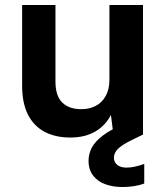

<svg xmlns="http://www.w3.org/2000/svg" viewBox="-20 -541 663 772"><path d="M263 12Q202 12 158.5 -11.5Q115 -35 92 -81Q69 -127 69 -196V-521H203V-213Q203 -156 230 -129Q257 -102 307 -102Q339 -102 364.5 -115Q390 -128 405 -155Q420 -182 420 -221V-521H555V0H436L426 -79Q405 -37 363.5 -12.5Q322 12 263 12ZM472 211Q435 211 404 200Q373 189 354.5 165Q336 141 336 105Q336 78 349 53Q362 28 393.5 4Q425 -20 480 -43L525 -63L555 0L504 25Q468 43 453 59Q438 75 438 93Q438 111 451.5 122Q465 133 489 133Q504 133 522.5 129Q541 125 560 118V197Q541 204 518.5 207.5Q496 211 472 211Z"/></svg>

Font: DM Sans 10pt
Style: Bold
Weight: 700
Version: Version 4.004;gftools[0.9.30]